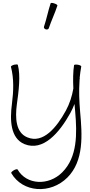

<svg xmlns="http://www.w3.org/2000/svg" viewBox="-20 -991 627 1335"><path d="M319 -794C337 -848 362 -899 379 -952C381 -956 371 -963 358 -967C345 -972 333 -972 332 -968C314 -914 304 -859 286 -806C283 -798 289 -790 298 -787C307 -784 316 -787 319 -794ZM56 -527C78 -443 74 -355 63 -269C48 -156 52 -30 150 11C280 64 393 -68 469 -205C480 -225 490 -247 498 -268C499 -249 501 -230 503 -212C516 -61 519 101 413 207C319 302 164 296 102 187C99 184 88 186 76 193C64 200 56 209 58 212C137 349 331 361 449 243C564 127 552 -51 537 -215C531 -286 528 -358 533 -429C533 -436 534 -442 535 -449L534 -450C537 -477 540 -503 545 -529C545 -533 535 -539 521 -541C508 -543 496 -542 495 -538C488 -494 487 -436 490 -376C481 -322 464 -270 438 -222C374 -105 280 10 170 -36C89 -69 85 -172 97 -264C110 -356 124 -466 104 -540C103 -544 91 -544 78 -541C65 -537 55 -531 56 -527Z"/></svg>

Font: Nupuram Thin
Style: Regular
Weight: 100
Designer: Santhosh Thottingal (santhosh.thottingal@gmail.com)
Foundry: SMC
Version: Version 1.000